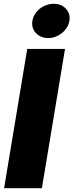

<svg xmlns="http://www.w3.org/2000/svg" viewBox="-20 -983 384 1003"><path d="M1.4 0 122.2 -727.3H319.6L198.9 0ZM149.1 -873.6Q152.3 -893.5 162.8 -909.8Q173.3 -926.1 188.6 -938Q203.8 -949.9 222.5 -956.5Q241.1 -963.1 260.7 -963.1Q300.8 -963.1 324.6 -937.1Q348.7 -910.9 342.3 -873.6Q339.1 -854 328.5 -837.7Q317.8 -821.4 302.7 -809.5Q287.6 -797.6 269.2 -790.8Q250.7 -784.1 231.5 -784.1Q192.5 -784.1 167.3 -810.7Q143.5 -836.3 149.1 -873.6Z"/></svg>

Font: Inter P Black
Style: Italic
Weight: 900
Italic angle: -9.40001°
Designer: Rasmus Andersson
Foundry: rsms
Version: Version 3.018;git-588b23468